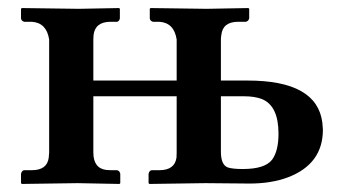

<svg xmlns="http://www.w3.org/2000/svg" viewBox="-20 -456 853 477"><path d="M528.8 -357.9V-255.9H595.2Q767.6 -255.9 780.8 -151.4Q781.7 -142.6 782.2 -133.8Q782.2 -48.8 695.8 -15.6Q654.3 0 600.1 0L490.2 -1L351.1 1L349.1 -1V-23.9Q350.6 -32.2 356.9 -33.2H376Q414.1 -33.2 418.5 -64.5Q418.9 -70.8 418.9 -77.1V-216.8H211.9V-77.1Q211.9 -37.6 244.6 -33.7Q250 -33.2 254.9 -33.2H271Q277.8 -31.2 278.8 -23.9V-1L276.9 1Q275.9 1 172.9 -1L34.2 1L32.2 -1V-23.9Q33.7 -32.2 40 -33.2H59.1Q97.2 -33.2 101.1 -64.5Q101.6 -70.8 102.1 -77.1V-357.9Q95.7 -399.4 59.1 -401.9H40Q33.2 -403.8 32.2 -410.2V-434.1L34.2 -436Q35.2 -436 175.8 -434.1L275.9 -436L277.8 -434.1V-410.2Q276.4 -403.3 271 -401.9H254.9Q216.3 -401.9 212.4 -368.7Q211.9 -363.3 211.9 -357.9V-255.9H418.9V-357.9Q412.6 -399.4 376 -401.9H359.9Q353 -403.8 352.1 -410.2V-434.1L354 -436Q355 -436 493.2 -434.1L597.2 -436L599.1 -434.1V-410.2Q597.2 -403.3 590.8 -401.9H571.8Q533.2 -401.9 529.8 -368.7Q528.8 -363.3 528.8 -357.9ZM671.9 -124Q671.9 -193.4 630.4 -210Q612.3 -216.8 586.9 -216.8H528.8V-79.1Q528.8 -46.4 545.9 -40Q557.6 -36.1 583 -36.1Q638.7 -36.1 656.2 -59.6Q671.9 -81.1 671.9 -124Z"/></svg>

Font: Linux Libertine O
Style: Bold
Weight: 700
Designer: Philipp H. Poll
Foundry: Philipp H. Poll
Version: Version 5.0.0